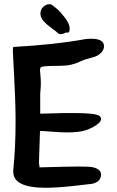

<svg xmlns="http://www.w3.org/2000/svg" viewBox="-20 -889 555 912"><path d="M172 -824Q172 -844 185.5 -856.5Q199 -869 215 -869Q223 -869 228 -865Q237 -858 251 -846.5Q265 -835 288 -805.5Q311 -776 311 -753Q311 -746 310 -743Q309 -737 305 -735Q301 -733 298 -734L294 -735Q281 -727 268 -727Q259 -727 255 -732Q248 -739 225 -755.5Q202 -772 187 -789Q172 -806 172 -824ZM41 -647Q41 -666 44 -666Q242 -677 384 -703Q395 -705 414 -705Q474 -705 474 -669Q474 -652 459 -637Q444 -622 418 -616Q385 -608 361.5 -597Q338 -586 315 -581Q292 -576 240 -576Q181 -576 174 -569Q170 -565 170 -556Q170 -552 172 -531.5Q174 -511 174 -493Q174 -474 171 -445V-349L285 -352H330Q429 -352 450 -340Q460 -334 460 -324Q460 -306 423 -286Q386 -266 352 -263Q326 -260 300 -260Q272 -260 227 -263.5Q182 -267 170 -267L165 -116L168 -94L284 -97Q323 -98 352 -98Q404 -98 419 -95Q460 -86 460 -60Q460 -26 418 -16Q414 -15 332 -6Q249 3 198 3Q43 3 43 -73V-81Q54 -188 54 -312Q54 -404 47.5 -520Q41 -636 41 -647Z"/></svg>

Font: NaniFont Regular
Style: Regular
Weight: 400
Designer: Nanigashitei
Version: Version 1.036